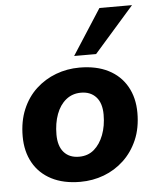

<svg xmlns="http://www.w3.org/2000/svg" viewBox="-54 -806 697 863"><g transform="rotate(-5 294.5 -374.5)"><path d="M274 11Q198 11 144 -17Q90 -45 61.5 -96Q33 -147 33 -215Q33 -283 55.5 -336.5Q78 -390 117.5 -426.5Q157 -463 207.5 -482Q258 -501 314 -501Q390 -501 444 -473.5Q498 -446 527 -395Q556 -344 556 -276Q556 -207 533 -154Q510 -101 470.5 -64Q431 -27 380.5 -8Q330 11 274 11ZM278 -102Q318 -102 345.5 -125.5Q373 -149 388.5 -189.5Q404 -230 404 -281Q404 -333 379 -360.5Q354 -388 311 -388Q272 -388 243.5 -365Q215 -342 200 -301.5Q185 -261 185 -210Q185 -158 209.5 -130Q234 -102 278 -102ZM295 -555 427 -760H574L394 -555Z"/></g></svg>

Font: Nunito Sans 12pt ExtraBold
Style: Italic
Weight: 800
Italic angle: -9°
Designer: Vernon Adams
Foundry: Vernon Adams
Version: Version 3.101;gftools[0.9.27]